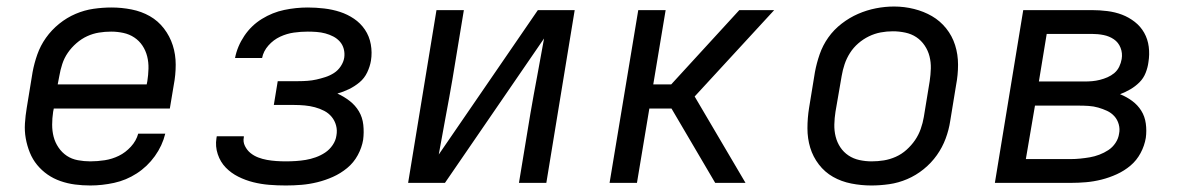

<svg xmlns="http://www.w3.org/2000/svg" viewBox="-20 -561 3640 589"><path d="M257 8Q233 8 210 5Q187 2 165.5 -5.5Q144 -13 126 -25.5Q108 -38 94 -55Q80 -72 71.5 -93Q63 -114 59 -136.5Q55 -159 56.5 -182.5Q58 -206 62 -230L80 -340Q85 -367 94.5 -394Q104 -421 121 -445Q138 -469 161.5 -488Q185 -507 212 -518.5Q239 -530 267 -534Q295 -538 322 -538Q353 -538 383.5 -532Q414 -526 439.5 -511.5Q465 -497 483 -473.5Q501 -450 510 -422Q519 -394 519 -362.5Q519 -331 513 -300L501 -228H145L143 -218Q140 -198 140 -178.5Q140 -159 144.5 -141.5Q149 -124 159.5 -108.5Q170 -93 185 -83Q200 -73 219 -69.5Q238 -66 257 -66Q279 -66 301.5 -69.5Q324 -73 344.5 -83Q365 -93 381.5 -111Q398 -129 404 -151H487Q478 -114 455 -82Q432 -50 399.5 -29Q367 -8 330 0Q293 8 257 8ZM157 -302H430L432 -312Q435 -331 435.5 -350.5Q436 -370 431.5 -388Q427 -406 417 -421Q407 -436 392 -446Q377 -456 358.5 -460Q340 -464 321 -464Q302 -464 283.5 -461Q265 -458 247.5 -450Q230 -442 214.5 -428.5Q199 -415 188 -399Q177 -383 171 -364.5Q165 -346 162 -328Z M857 8Q831 8 806 6Q781 4 757 -2Q733 -8 711 -19Q689 -30 672.5 -47Q656 -64 648 -88Q640 -112 644 -137Q644 -138 644.5 -140Q645 -142 645 -143H728Q728 -143 728 -142Q728 -141 728 -140Q725 -126 731.5 -113Q738 -100 748.5 -91.5Q759 -83 772 -78Q785 -73 799 -70.5Q813 -68 827.5 -67Q842 -66 857 -66Q872 -66 887.5 -67Q903 -68 918 -70.5Q933 -73 948.5 -78.5Q964 -84 977.5 -93Q991 -102 1000.5 -116Q1010 -130 1012 -145Q1015 -161 1011 -176Q1007 -191 997.5 -202.5Q988 -214 974.5 -221Q961 -228 946 -232Q931 -236 915 -237.5Q899 -239 883 -239H820L832 -312H895Q909 -312 923 -313Q937 -314 950.5 -317Q964 -320 978 -324.5Q992 -329 1004.5 -337Q1017 -345 1025.5 -358Q1034 -371 1036 -384Q1038 -398 1034.5 -411Q1031 -424 1022.5 -433.5Q1014 -443 1002.5 -449Q991 -455 978 -458.5Q965 -462 951 -463Q937 -464 924 -464Q903 -464 881.5 -461Q860 -458 839.5 -448.5Q819 -439 803.5 -421.5Q788 -404 784 -383H701Q708 -419 729.5 -451Q751 -483 783.5 -503Q816 -523 852 -530.5Q888 -538 924 -538Q949 -538 974.5 -535Q1000 -532 1023 -524.5Q1046 -517 1066 -503.5Q1086 -490 1099.5 -470Q1113 -450 1117.5 -425Q1122 -400 1118 -375Q1115 -357 1106.5 -339Q1098 -321 1083 -308.5Q1068 -296 1050.5 -287.5Q1033 -279 1015 -274Q1035 -265 1052.5 -251.5Q1070 -238 1081 -219.5Q1092 -201 1094.5 -178Q1097 -155 1094 -132Q1090 -108 1077.5 -85Q1065 -62 1045 -45.5Q1025 -29 1001.5 -18.5Q978 -8 953.5 -2Q929 4 905 6Q881 8 857 8Z M1232 0 1319 -530H1403L1368 -318Q1358 -260 1347 -202Q1336 -144 1326 -87L1630 -530H1743L1656 0H1572L1607 -212Q1617 -270 1628 -328Q1639 -386 1649 -443L1345 0Z M1850 0 1938 -530H2022L1984 -302H2039L2248 -530H2355L2111 -265L2267 0H2174L2040 -228H1972L1934 0Z M2653 8Q2622 8 2591.5 2Q2561 -4 2535.5 -18.5Q2510 -33 2492 -56.5Q2474 -80 2465.5 -108Q2457 -136 2457 -167.5Q2457 -199 2462 -230L2480 -340Q2485 -367 2494.5 -394.5Q2504 -422 2521 -446Q2538 -470 2562 -488.5Q2586 -507 2612.5 -518.5Q2639 -530 2667 -535.5Q2695 -541 2723 -541Q2754 -541 2784 -533.5Q2814 -526 2839 -511.5Q2864 -497 2882.5 -474Q2901 -451 2910 -422.5Q2919 -394 2919 -362.5Q2919 -331 2913 -300L2895 -190Q2891 -163 2881 -136Q2871 -109 2854 -85Q2837 -61 2813.5 -42Q2790 -23 2763 -11.5Q2736 0 2708 4Q2680 8 2653 8ZM2654 -66Q2673 -66 2691.5 -69Q2710 -72 2728 -80Q2746 -88 2761 -101.5Q2776 -115 2787 -131Q2798 -147 2804.5 -165.5Q2811 -184 2814 -202L2832 -312Q2835 -332 2835.5 -351Q2836 -370 2831.5 -388Q2827 -406 2816.5 -421.5Q2806 -437 2791 -447Q2776 -457 2757 -461Q2738 -465 2719 -465Q2700 -465 2681.5 -461.5Q2663 -458 2645.5 -449.5Q2628 -441 2613 -428Q2598 -415 2587.5 -398.5Q2577 -382 2571 -364Q2565 -346 2562 -328L2543 -218Q2540 -199 2539.5 -179.5Q2539 -160 2543.5 -142Q2548 -124 2558 -109Q2568 -94 2583 -84Q2598 -74 2616.5 -70Q2635 -66 2654 -66Z M3032 0 3119 -530H3329Q3353 -530 3377 -527Q3401 -524 3422 -516Q3443 -508 3461 -494Q3479 -480 3490 -460.5Q3501 -441 3504 -417.5Q3507 -394 3503 -370Q3501 -354 3494.5 -337.5Q3488 -321 3475.5 -308.5Q3463 -296 3447.5 -287Q3432 -278 3416 -272Q3436 -264 3453 -251.5Q3470 -239 3481 -221.5Q3492 -204 3495 -182Q3498 -160 3495 -138Q3491 -114 3479 -91.5Q3467 -69 3448 -53Q3429 -37 3406 -26.5Q3383 -16 3359 -10Q3335 -4 3311.5 -2Q3288 0 3265 0ZM3307 -311Q3319 -311 3330.5 -312Q3342 -313 3354 -316Q3366 -319 3377.5 -324Q3389 -329 3398.5 -337Q3408 -345 3413.5 -356.5Q3419 -368 3421 -380Q3424 -398 3417.5 -414.5Q3411 -431 3397 -440.5Q3383 -450 3365.5 -453.5Q3348 -457 3329 -457H3191L3167 -311ZM3127 -73H3265Q3279 -73 3294 -74.5Q3309 -76 3323.5 -78.5Q3338 -81 3352.5 -86.5Q3367 -92 3380 -100.5Q3393 -109 3402 -122.5Q3411 -136 3413 -151Q3416 -165 3412 -179.5Q3408 -194 3398.5 -204.5Q3389 -215 3376 -221Q3363 -227 3349 -231Q3335 -235 3320 -236Q3305 -237 3290 -237H3155Z"/></svg>

Font: Iosevka Curly Extended Oblique
Style: Regular
Weight: 400
Width: 7
Italic angle: -9°
Monospace: yes
Designer: Belleve Invis
Foundry: Belleve Invis
Version: Version 11.1.0; ttfautohint (v1.8.3)